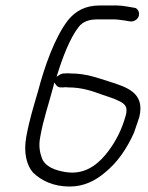

<svg xmlns="http://www.w3.org/2000/svg" viewBox="-20 -648 541 703"><path d="M218 -379H211C207 -378 202 -377 198 -374L187 -367L191 -379C209 -437 236 -508 267 -548C283 -570 308 -577 337 -577H398C410 -577 427 -574 436 -573C452 -571 461 -566 474 -573C497 -585 491 -614 475 -619C455 -622 430 -628 407 -628H346C292 -628 257 -608 229 -574C181 -512 143 -405 119 -313C102 -255 87 -207 76 -146C66 -90 77 -43 101 -16C131 13 175 35 235 35C288 35 330 13 364 -16C409 -52 445 -104 471 -163C477 -179 484 -203 490 -219C512 -309 444 -329 378 -350C336 -363 295 -379 240 -379H239C230 -380 223 -380 218 -379ZM179 -346 185 -337C190 -330 198 -327 207 -328H212C216 -329 223 -329 229 -328C280 -328 317 -315 355 -301C372 -295 397 -288 414 -279C425 -274 446 -264 443 -241C443 -236 442 -229 440 -224C426 -173 404 -131 377 -95C347 -55 305 -16 244 -16C236 -16 227 -17 220 -18C183 -24 145 -37 133 -70C126 -90 121 -113 127 -145C139 -214 159 -268 176 -334ZM101 -16ZM471 -163ZM229 -328Z"/></svg>

Font: Blanket
Style: LightObl
Weight: 300
Foundry: Cannot Into Space Fonts
Version: Version 0.9